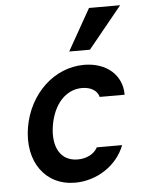

<svg xmlns="http://www.w3.org/2000/svg" viewBox="-57 -866 713 922"><g transform="rotate(-5 300.0 -405.0)"><path d="M386 -150C370 -119 333 -100 290 -100C208 -100 168 -169 185 -273C202 -375 262 -440 340 -440C382 -440 413 -421 421 -390H541C542 -485 467 -550 359 -550C215 -550 92 -434 65 -274C38 -111 124 10 268 10C374 10 472 -55 508 -150ZM557 -820H407L294 -620H394Z"/></g></svg>

Font: CommitMono
Style: Bold Italic
Weight: 700
Monospace: yes
Designer: Eigil Nikolajsen
Foundry: Eigil Nikolajsen
Version: Version 1.143